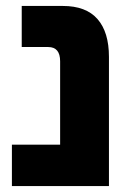

<svg xmlns="http://www.w3.org/2000/svg" viewBox="-20 -625 448 645"><path d="M20 0V-139H182V-419Q182 -467 142 -467H53V-605H191Q269 -605 307.5 -561Q346 -517 346 -434V0Z"/></svg>

Font: Noto Sans Hebrew SemiCondensed ExtraBold
Style: Regular
Weight: 800
Width: 4
Designer: Monotype Design Team
Foundry: Monotype Imaging Inc.
Version: Version 2.004; ttfautohint (v1.8.4.7-5d5b)